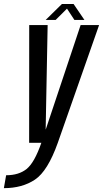

<svg xmlns="http://www.w3.org/2000/svg" viewBox="-84 -723 522 972"><path d="M63.5 0H208.6L417.7 -596.2H324.2L147.9 -68.4H147.2L157.2 -596.2H63.9ZM-64.4 229.5Q28.7 229.5 93.2 186.2Q157.7 143 208.6 0L125.6 -0.8Q90.5 100.7 50.7 132.4Q11 164.2 -53 164.2ZM147.2 -622H197.7L255.1 -679.3L292.7 -622H343.4L288.5 -702.8H229.5Z"/></svg>

Font: Anybody Thin Condensed
Style: Italic
Weight: 100
Width: 3
Italic angle: -10°
Version: Version 1.113;gftools[0.9.25]